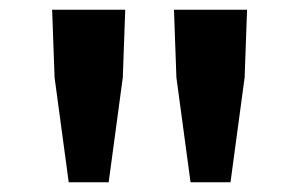

<svg xmlns="http://www.w3.org/2000/svg" viewBox="-20 -800 615 394"><path d="M121 -426H203L232 -641L237 -780H87L92 -641ZM371 -426H453L482 -641L487 -780H337L342 -641Z"/></svg>

Font: Spoqa Han Sans Neo Bold
Style: Bold
Weight: 700
Designer: [Spoqa Han Sans Neo] Dong-huui Kim  Younghwa Kang  Yujin Lee  [Noto Sans] Ryoko NISHIZUKA  (kana & ideographs); Paul D. 
Foundry: Spoqa (http://www.spoqa-han-sans.com)
Version: Version 1.000